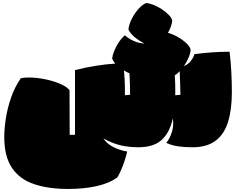

<svg xmlns="http://www.w3.org/2000/svg" viewBox="-20 -939 1575 1262"><path d="M751 227Q698 266 614.5 284.5Q531 303 428 303Q299 303 204.5 271.5Q110 240 59 165Q8 90 8 -39Q8 -93 18.5 -161Q29 -229 53 -298Q77 -367 117 -425Q153 -432 201 -428.5Q249 -425 297 -413.5Q345 -402 383 -384.5Q421 -367 437 -346L438 -53H473V-478Q538 -495 606 -506Q674 -517 738 -521Q723 -538 717 -554Q722 -592 746 -636.5Q770 -681 801 -707Q826 -684 861 -669Q896 -654 930 -653Q895 -670 865 -695Q835 -720 824 -746Q828 -779 845.5 -814Q863 -849 888 -878Q913 -907 940 -919Q961 -918 989 -907Q1017 -896 1043.5 -878.5Q1070 -861 1089 -841.5Q1108 -822 1112 -804Q1111 -787 1103.5 -765.5Q1096 -744 1084 -723Q1113 -716 1146 -697.5Q1179 -679 1204 -656Q1229 -633 1233 -612Q1232 -589 1219.5 -560Q1207 -531 1189 -505Q1212 -513 1231 -534.5Q1250 -556 1258 -583Q1316 -591 1375 -595Q1434 -599 1489 -599Q1497 -534 1500.5 -464.5Q1504 -395 1504 -333Q1504 -219 1479 -138Q1454 -57 1397 -14Q1340 29 1245 29Q1195 29 1152 23Q1109 17 1073 0Q1096 -28 1109.5 -70Q1123 -112 1116 -161Q1096 -68 1043 -19.5Q990 29 888 29Q842 29 800.5 22Q759 15 716 -2Q702 -8 687.5 -14.5Q673 -21 659 -29Q686 9 729 29.5Q772 50 816 57Q809 88 798 121Q787 154 774.5 182Q762 210 751 227ZM801 -363Q801 -349 801 -336.5Q801 -324 801 -313Q817 -314 835 -316Q835 -351 834 -387.5Q833 -424 831 -457Q812 -465 795 -476Q798 -441 799.5 -411.5Q801 -382 801 -363ZM1132 -353Q1132 -332 1132 -313Q1148 -314 1166 -316Q1165 -354 1164 -393.5Q1163 -433 1161 -471Q1145 -453 1129 -444Q1131 -414 1131.5 -389.5Q1132 -365 1132 -353Z"/></svg>

Font: Oi
Style: Regular
Weight: 400
Designer: Kostas Bartsokas, Mohamad Dakak
Foundry: Foundry5
Version: Version 4.000